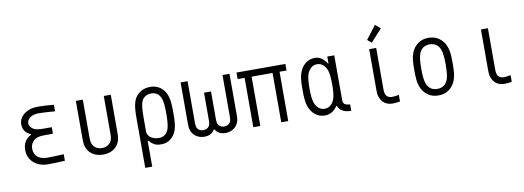

<svg xmlns="http://www.w3.org/2000/svg" viewBox="-81 -1471 6161 2256"><g transform="rotate(-10 3000.0 -343.0)"><path d="M246.7 -366.5V-373Q153.6 -411.5 153.6 -505.9Q153.6 -578.1 217.1 -627.6Q280.6 -677.1 382.2 -677.1Q460.3 -677.1 571.6 -666.7V-588.5Q445.3 -599 382.2 -599Q313.2 -599 275.1 -571.3Q237 -543.6 237 -505.9Q237 -472 262.7 -448.2Q288.4 -424.5 324.2 -417.3Q354.2 -411.5 410.8 -411.5H501.3V-333.3H411.5Q358.1 -333.3 331.4 -327.5Q286.5 -317.7 258.5 -283.5Q230.5 -249.3 230.5 -200.5Q230.5 -139.3 272.5 -103.5Q314.5 -67.7 382.8 -67.7Q468.8 -67.7 584.6 -74.2V3.9Q472 10.4 382.8 10.4Q279.9 10.4 213.5 -48.5Q147.1 -107.4 147.1 -200.5Q147.1 -318.4 246.7 -366.5Z M1250 -219.4ZM833.3 -219.4V-666.7H916.7V-219.4Q916.7 -177.1 921.9 -156.2Q931.6 -115.9 963.2 -91.8Q994.8 -67.7 1041.7 -67.7Q1088.5 -67.7 1120.1 -91.8Q1151.7 -115.9 1161.5 -156.2Q1166.7 -177.1 1166.7 -219.4V-666.7H1250V-219.4Q1250 -168 1244.1 -139.3Q1230.5 -72.3 1177.1 -30.9Q1123.7 10.4 1041.7 10.4Q959.6 10.4 906.2 -30.9Q852.9 -72.3 839.2 -139.3Q833.3 -168 833.3 -219.4ZM916.7 -219.4Z M1721.4 -599Q1675.1 -599 1642.9 -576.2Q1610.7 -553.4 1599.6 -513.7Q1583.3 -462.9 1583.3 -333.3V-159.5Q1590.5 -116.5 1629.2 -92.1Q1668 -67.7 1721.4 -67.7Q1763 -67.7 1792.3 -90.2Q1821.6 -112.6 1835.9 -153Q1854.2 -205.7 1854.2 -333.3Q1854.2 -460.9 1836.6 -513.7Q1822.9 -553.4 1793.3 -576.2Q1763.7 -599 1721.4 -599ZM1721.4 -677.1Q1792.3 -677.1 1842.8 -638.7Q1893.2 -600.3 1914.7 -539.7Q1929 -497.4 1933.3 -451.2Q1937.5 -404.9 1937.5 -333.3Q1937.5 -282.6 1936.8 -256.2Q1936.2 -229.8 1931.3 -193Q1926.4 -156.2 1916.7 -127Q1896.5 -66.4 1849 -28Q1801.4 10.4 1734.4 10.4Q1683.6 10.4 1653 -6.2Q1622.4 -22.8 1589.8 -59.2H1583.3V250H1500V-333.3Q1500 -404.9 1503.9 -451.2Q1507.8 -497.4 1521.5 -539.7Q1541 -600.3 1593.8 -638.7Q1646.5 -677.1 1721.4 -677.1Z M2371.7 -54.7Q2332.7 10.4 2250 10.4Q2189.5 10.4 2145.5 -22.8Q2101.6 -56 2089.2 -108.7Q2083.3 -132.8 2083.3 -171.9V-666.7H2166.7V-171.9Q2166.7 -142.6 2170.6 -125.7Q2176.4 -99.6 2197.9 -83.7Q2219.4 -67.7 2250 -67.7Q2280.6 -67.7 2302.1 -83.7Q2323.6 -99.6 2329.4 -125.7Q2333.3 -142.6 2333.3 -171.9V-500H2416.7V-171.9Q2416.7 -142.6 2420.6 -125.7Q2426.4 -99.6 2447.9 -83.7Q2469.4 -67.7 2500 -67.7Q2530.6 -67.7 2552.1 -83.7Q2573.6 -99.6 2579.4 -125.7Q2583.3 -142.6 2583.3 -171.9V-666.7H2666.7V-171.9Q2666.7 -132.8 2660.8 -108.7Q2648.4 -56 2604.5 -22.8Q2560.5 10.4 2500 10.4Q2417.3 10.4 2378.3 -54.7Z M3250 -588.5V0H3166.7V-588.5H2916.7V0H2833.3V-588.5H2750V-666.7H3333.3V-588.5Z M3837.9 -76.8Q3804.7 -30.6 3768.9 -10.1Q3733.1 10.4 3684.9 10.4Q3620.4 10.4 3570.3 -30.3Q3520.2 -71 3497.4 -143.9Q3488.9 -171.2 3484.7 -205.1Q3480.5 -238.9 3479.8 -262.7Q3479.2 -286.5 3479.2 -333.3Q3479.2 -380.2 3479.8 -404Q3480.5 -427.7 3484.7 -461.6Q3488.9 -495.4 3497.4 -522.8Q3520.2 -595.7 3570.3 -636.4Q3620.4 -677.1 3684.9 -677.1Q3768.2 -677.1 3826.8 -585.3H3833.3V-666.7H3916.7V-135.4Q3916.7 -123 3917.3 -116.9Q3918 -110.7 3922.2 -101.2Q3926.4 -91.8 3934.9 -84.6Q3957 -67.1 4000 -67.1V10.4Q3923.8 10.4 3880.9 -23.4Q3852.9 -44.9 3844.4 -76.8ZM3579.4 -500Q3562.5 -448.6 3562.5 -333.3Q3562.5 -218.1 3579.4 -166.7Q3593.7 -124.3 3624 -96Q3654.3 -67.7 3697.9 -67.7Q3741.5 -67.7 3771.8 -96Q3802.1 -124.3 3816.4 -166.7Q3833.3 -218.1 3833.3 -333.3Q3833.3 -448.6 3816.4 -500Q3802.1 -542.3 3771.8 -570.6Q3741.5 -599 3697.9 -599Q3654.3 -599 3624 -570.6Q3593.7 -542.3 3579.4 -500Z M4449.2 -936.2 4511.1 -884.1 4377 -736.3 4328.1 -777.3ZM4583.3 1.3Q4533.9 10.4 4493.5 10.4Q4423.8 10.4 4380.9 -33.9Q4358.7 -56.6 4347.7 -86.9Q4336.6 -117.2 4335 -135.1Q4333.3 -153 4333.3 -181.6V-666.7H4416.7V-181.6Q4416.7 -161.5 4417.3 -150.4Q4418 -139.3 4422.2 -123.7Q4426.4 -108.1 4434.9 -96.4Q4456.4 -67.7 4500 -67.7Q4539.1 -67.7 4583.3 -77.5Z M5244.8 -539.7Q5261.7 -498 5266.3 -451.8Q5270.8 -405.6 5270.8 -333.3Q5270.8 -261.1 5266.3 -214.8Q5261.7 -168.6 5244.8 -127Q5220.7 -66.4 5168.3 -28Q5115.9 10.4 5041.7 10.4Q4967.4 10.4 4915 -28Q4862.6 -66.4 4838.5 -127Q4821.6 -168.6 4817.1 -214.8Q4812.5 -261.1 4812.5 -333.3Q4812.5 -405.6 4817.1 -451.8Q4821.6 -498 4838.5 -539.7Q4862.6 -600.3 4915 -638.7Q4967.4 -677.1 5041.7 -677.1Q5115.9 -677.1 5168.3 -638.7Q5220.7 -600.3 5244.8 -539.7ZM4916.7 -513.7Q4895.8 -461.6 4895.8 -333.3Q4895.8 -205.1 4916.7 -153Q4951.2 -67.7 5041.7 -67.7Q5132.2 -67.7 5166.7 -153Q5187.5 -205.1 5187.5 -333.3Q5187.5 -461.6 5166.7 -513.7Q5132.2 -599 5041.7 -599Q4951.2 -599 4916.7 -513.7Z M5916.7 1.3Q5867.2 10.4 5826.8 10.4Q5757.2 10.4 5714.2 -33.9Q5692.1 -56.6 5681 -86.9Q5669.9 -117.2 5668.3 -135.1Q5666.7 -153 5666.7 -181.6V-666.7H5750V-181.6Q5750 -161.5 5750.7 -150.4Q5751.3 -139.3 5755.5 -123.7Q5759.8 -108.1 5768.2 -96.4Q5789.7 -67.7 5833.3 -67.7Q5872.4 -67.7 5916.7 -77.5Z"/></g></svg>

Font: Monoid
Style: Regular
Weight: 400
Width: 4
Monospace: yes
Designer: Andreas Larsen (@larsenwork)
Version: Version 0.61